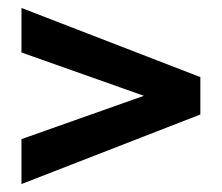

<svg xmlns="http://www.w3.org/2000/svg" viewBox="-20 -573 558 483"><path d="M34 -553V-441L342 -332L34 -223V-110L484 -285V-379Z"/></svg>

Font: Source Sans Pro SemBd
Style: Regular
Weight: 700
Designer: Paul D. Hunt
Foundry: Adobe Systems Incorporated
Version: Version 2.020;PS 2.0;hotconv 1.0.86;makeotf.lib2.5.63406